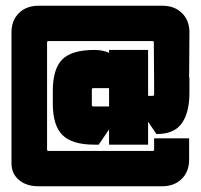

<svg xmlns="http://www.w3.org/2000/svg" viewBox="-20 -649 700 669"><path d="M360 -475H496V-315H512Q517 -315 517 -320V-357L516 -501Q516 -506 511 -506H149Q144 -506 144 -501V-128Q144 -123 149 -123H512Q517 -123 517 -128V-167H639V-93Q639 -51 613 -25.5Q587 0 545 0H114Q72 0 46 -22Q20 -44 20 -80V-536Q20 -578 46 -603.5Q72 -629 114 -629H546Q588 -629 614 -603.5Q640 -578 640 -536L639 -379H640V-325Q640 -257 613.5 -219.5Q587 -182 527 -182H525L496 -225V-145H360V-198L324 -145H308Q231 -145 197.5 -178.5Q164 -212 164 -288V-332Q164 -409 197 -442Q230 -475 309 -475Q338 -475 360 -465ZM305 -342Q300 -342 300 -337V-283Q300 -278 305 -278H360V-342Z"/></svg>

Font: Karantina
Style: Bold
Weight: 700
Designer: Rony Koch
Foundry: Rony Koch
Version: Version 1.000; ttfautohint (v1.8.3)